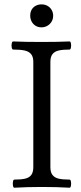

<svg xmlns="http://www.w3.org/2000/svg" viewBox="-20 -855 372 878"><path d="M45.4 -33.7Q76.7 -33.7 95.2 -38.1Q113.8 -42.5 123 -54.9Q132.3 -67.4 132.3 -90.8V-572.3Q132.3 -595.2 122.3 -607.4Q112.3 -619.6 92.8 -624Q73.2 -628.4 40 -628.4Q35.6 -628.4 33.7 -637.7Q31.7 -647 33.7 -656.2Q35.6 -665.5 40 -665.5Q93.8 -663.1 169.4 -663.1Q244.6 -663.1 298.3 -665.5Q302.7 -665.5 304.4 -656.2Q306.2 -647 304.4 -637.7Q302.7 -628.4 298.3 -628.4Q267.1 -628.4 248.3 -624Q229.5 -619.6 220 -607.4Q210.4 -595.2 210.4 -572.3V-90.8Q210.4 -67.4 220 -54.9Q229.5 -42.5 248 -38.1Q266.6 -33.7 298.3 -33.7Q302.7 -33.7 304.4 -24.4Q306.2 -15.1 304.4 -5.9Q302.7 3.4 298.3 3.4Q239.7 0 171.9 0Q104 0 45.4 3.4Q41 3.4 39.3 -5.9Q37.6 -15.1 39.3 -24.4Q41 -33.7 45.4 -33.7ZM118.2 -783.2Q118.2 -799.8 125.2 -811.5Q132.3 -823.2 144.3 -829.1Q156.2 -835 169.9 -835Q185.5 -835 197.8 -827.9Q210 -820.8 216.6 -808.8Q223.1 -796.9 223.1 -783.2Q223.1 -767.6 215.6 -755.4Q208 -743.2 195.8 -736.6Q183.6 -730 169.9 -730Q153.8 -730 142.1 -737.5Q130.4 -745.1 124.3 -757.3Q118.2 -769.5 118.2 -783.2Z"/></svg>

Font: Junicode Two Beta VF
Style: Regular
Weight: 400
Designer: Peter S. Baker
Foundry: Briery Creek Software
Version: Version 1.031 beta; ttfautohint (v1.8.1.43-b0c9)